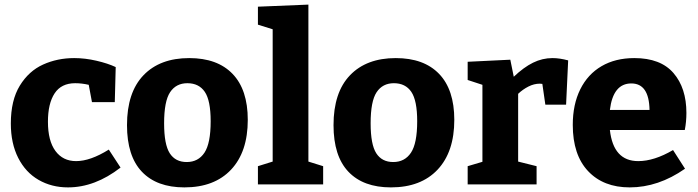

<svg xmlns="http://www.w3.org/2000/svg" viewBox="-20 -800 3030 833"><path d="M503 -73Q392 13 275 13Q204 13 147.5 -19.5Q91 -52 59 -115Q27 -178 27 -264Q27 -365 66 -428.5Q105 -492 167 -520Q229 -548 302 -548Q349 -548 398.5 -536.5Q448 -525 482 -509L478 -357H379L365 -432Q335 -439 306 -439Q246 -439 217 -395Q188 -351 188 -272Q188 -189 220.5 -145Q253 -101 310 -101Q372 -101 452 -151Z M1055 -280Q1055 -141 982.5 -64Q910 13 780 13Q660 13 595.5 -55Q531 -123 531 -257Q531 -399 602.5 -473.5Q674 -548 801 -548Q923 -548 989 -479.5Q1055 -411 1055 -280ZM692 -265Q692 -173 716.5 -135Q741 -97 790 -97Q840 -97 867 -137.5Q894 -178 894 -274Q894 -364 868.5 -401.5Q843 -439 793 -439Q744 -439 718 -400Q692 -361 692 -265Z M1318 -99 1382 -79V0H1099V-79L1163 -99V-673L1099 -693V-771L1318 -780Z M1951 -280Q1951 -141 1878.5 -64Q1806 13 1676 13Q1556 13 1491.5 -55Q1427 -123 1427 -257Q1427 -399 1498.5 -473.5Q1570 -548 1697 -548Q1819 -548 1885 -479.5Q1951 -411 1951 -280ZM1588 -265Q1588 -173 1612.5 -135Q1637 -97 1686 -97Q1736 -97 1763 -137.5Q1790 -178 1790 -274Q1790 -364 1764.5 -401.5Q1739 -439 1689 -439Q1640 -439 1614 -400Q1588 -361 1588 -265Z M2445 -538 2436 -346H2346L2333 -436Q2329 -437 2322 -437Q2297 -437 2272.5 -424.5Q2248 -412 2228 -393V-99L2308 -79V0H2009V-79L2073 -98V-432L2009 -453V-532L2194 -541L2209 -467Q2252 -508 2292.5 -528Q2333 -548 2377 -548Q2408 -548 2445 -538Z M2900 -149 2952 -68Q2836 13 2712 13Q2598 13 2531.5 -57.5Q2465 -128 2465 -258Q2465 -347 2497.5 -412.5Q2530 -478 2590 -513Q2650 -548 2732 -548Q2846 -548 2902 -483Q2958 -418 2958 -310Q2958 -272 2951 -236H2626Q2641 -101 2749 -101Q2818 -101 2900 -149ZM2626 -323H2798Q2796 -438 2719 -438Q2640 -438 2626 -323Z"/></svg>

Font: Bitter Pro OGT
Style: Bold
Weight: 700
Designer: Sol Matas, and Bitter project Authors
Foundry: Sol Matas
Version: Version 2.110